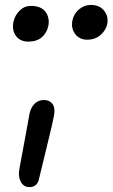

<svg xmlns="http://www.w3.org/2000/svg" viewBox="-20 -743 454 774"><path d="M331.1 -583Q300.3 -583 283 -606Q265.6 -628.9 272 -661.1Q277.3 -687 298.3 -705.1Q319.3 -723.1 346.2 -723.1Q381.8 -723.1 400.1 -699.5Q418.5 -675.8 412.1 -645Q407.7 -622.6 386.2 -602.8Q364.7 -583 331.1 -583ZM94.2 -575.2Q61.5 -575.2 44.4 -598.1Q27.3 -621.1 34.2 -654.8Q40.5 -682.1 59.6 -700.7Q78.6 -719.2 105 -719.2Q145.5 -719.2 163.3 -695.3Q181.2 -671.4 174.8 -638.2Q168.9 -610.8 148.7 -593Q128.4 -575.2 94.2 -575.2ZM99.1 11.2Q74.7 11.2 63.5 -10.7Q52.2 -32.7 58.1 -62Q71.3 -130.4 82.8 -195.3Q94.2 -260.3 99.1 -285.2Q104.5 -310.1 119.6 -325Q134.8 -339.8 157.2 -339.8Q179.7 -339.8 191.4 -324.2Q203.1 -308.6 198.2 -280.8Q193.8 -252.9 166.7 -143.1Q139.6 -33.2 138.2 -25.9Q131.8 11.2 99.1 11.2Z"/></svg>

Font: Shantell Sans Irregular
Style: Italic
Weight: 400
Italic angle: -11.31°
Designer: Stephen Nixon, Anya Danilova, Shantell Martin
Foundry: Arrow Type
Version: Version 1.006;[9816181b4]